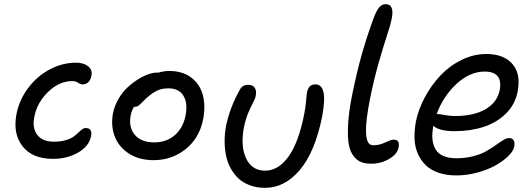

<svg xmlns="http://www.w3.org/2000/svg" viewBox="-20 -822 2567 928"><path d="M235.8 -54.2Q136.2 -54.2 88.6 -115.5Q41 -176.8 60.1 -272.9Q74.2 -341.8 117.7 -398.7Q161.1 -455.6 221.9 -487.3Q282.7 -519 347.2 -519Q384.3 -519 406 -501.7Q427.7 -484.4 421.9 -455.1Q418 -436 407 -425Q396 -414.1 379.9 -414.1Q369.1 -414.1 357.2 -422.1Q345.2 -430.2 330.1 -430.2Q266.6 -430.2 212.9 -378.2Q159.2 -326.2 146 -257.8Q134.8 -202.6 160.2 -169.9Q185.5 -137.2 240.2 -137.2Q271.5 -137.2 295.9 -144Q320.3 -150.9 333.7 -160.4Q347.2 -169.9 357.2 -179.7Q367.2 -189.5 376.2 -196.3Q385.3 -203.1 394 -203.1Q428.2 -203.1 419.9 -163.1Q410.2 -114.7 357.4 -84.5Q304.7 -54.2 235.8 -54.2Z M722.2 -47.9Q653.3 -47.9 604 -79.1Q554.7 -110.4 534.7 -162.4Q514.6 -214.4 526.4 -275.9Q533.7 -311.5 552.5 -343.8Q571.3 -376 595.2 -398.4Q619.1 -420.9 645.8 -437.7Q672.4 -454.6 696.3 -462.9Q720.2 -471.2 738.3 -471.2H746.6Q773.9 -479 797.4 -479Q861.8 -479 903.8 -447.5Q945.8 -416 960.2 -363Q974.6 -310.1 961.4 -243.2Q942.9 -153.3 876.5 -100.6Q810.1 -47.9 722.2 -47.9ZM612.3 -268.1Q600.1 -208 631.1 -170.9Q662.1 -133.8 725.6 -133.8Q783.7 -133.8 824 -168Q864.3 -202.1 876.5 -262.2Q888.7 -322.8 866.7 -358.9Q844.7 -395 794.4 -395Q764.6 -395 743.2 -385.7Q721.7 -376.5 697.3 -356Q684.6 -345.7 670.2 -330.6Q655.8 -315.4 647.7 -310.3Q639.6 -305.2 627.4 -305.2Q616.2 -286.6 612.3 -268.1Z M1261.2 85.9Q1221.2 85.9 1188 73.7Q1154.8 61.5 1132.3 40.3Q1109.9 19 1094.2 -9.8Q1078.6 -38.6 1072 -72.5Q1065.4 -106.4 1065.7 -143.1Q1065.9 -179.7 1073.2 -216.8Q1092.8 -306.6 1139.2 -388.2Q1151.4 -412.1 1180.2 -412.1Q1201.7 -412.1 1211.2 -397.9Q1220.7 -383.8 1216.3 -360.8Q1213.9 -345.7 1203.4 -326.4Q1192.9 -307.1 1180.2 -277.1Q1167.5 -247.1 1159.2 -207Q1141.6 -116.7 1169.4 -56.9Q1197.3 2.9 1261.2 2.9Q1325.7 2.9 1374.8 -65.7Q1423.8 -134.3 1450.2 -270Q1456.5 -300.8 1459.2 -332.5Q1461.9 -364.3 1463.9 -376Q1468.8 -395.5 1477.5 -404.8Q1486.3 -414.1 1504.9 -414.1Q1534.2 -414.1 1543.2 -377.9Q1552.2 -341.8 1537.1 -258.8Q1502.4 -86.9 1429.2 -0.5Q1356 85.9 1261.2 85.9Z M1775.9 -30.8Q1748.5 -30.8 1728.8 -37.4Q1709 -43.9 1691.2 -64.9Q1673.3 -85.9 1666.3 -121.6Q1659.2 -157.2 1662.4 -219.5Q1665.5 -281.7 1682.6 -366.2Q1706.5 -481.9 1730 -563.7Q1753.4 -645.5 1785.6 -733.9Q1799.8 -771.5 1813 -786.6Q1826.2 -801.8 1843.8 -801.8Q1888.2 -801.8 1872.6 -728Q1867.2 -701.2 1850.8 -651.9Q1834.5 -602.5 1811.5 -522.9Q1788.6 -443.4 1768.6 -346.2Q1758.3 -293.5 1753.4 -253.9Q1748.5 -214.4 1748.8 -189.2Q1749 -164.1 1753.7 -148.2Q1758.3 -132.3 1765.6 -126.2Q1772.9 -120.1 1783.7 -120.1Q1807.6 -120.1 1825.9 -127Q1844.2 -133.8 1857.7 -140.4Q1871.1 -147 1882.8 -147Q1913.6 -147 1906.7 -109.9Q1900.9 -77.6 1861.3 -54.2Q1821.8 -30.8 1775.9 -30.8Z M2185.5 25.9Q2137.2 25.9 2099.1 12.7Q2061 -0.5 2037.1 -24.2Q2013.2 -47.9 1999 -80.6Q1984.9 -113.3 1983.6 -152.1Q1982.4 -190.9 1990.2 -234.9Q2002.4 -294.4 2033.7 -352.5Q2064.9 -410.6 2108.9 -457.3Q2152.8 -503.9 2211.2 -532.5Q2269.5 -561 2330.6 -561Q2415.5 -561 2457.3 -512.2Q2499 -463.4 2481.4 -377Q2469.2 -316.4 2425.5 -273.2Q2381.8 -230 2318.4 -209Q2254.9 -188 2177.2 -188Q2102.1 -188 2074.7 -213.9Q2060.1 -142.1 2085.7 -99.6Q2111.3 -57.1 2186.5 -57.1Q2230 -57.1 2267.8 -67.1Q2305.7 -77.1 2330.8 -91.6Q2356 -106 2376 -120.4Q2396 -134.8 2412.4 -144.8Q2428.7 -154.8 2440.4 -154.8Q2456.1 -154.8 2462.6 -143.8Q2469.2 -132.8 2465.3 -112.8Q2460.9 -90.8 2435.5 -66.4Q2410.2 -42 2373 -21.5Q2335.9 -1 2285.6 12.5Q2235.4 25.9 2185.5 25.9ZM2095.7 -271Q2102.5 -271 2128.9 -266.1Q2155.3 -261.2 2178.7 -261.2Q2270.5 -261.2 2326.9 -294.2Q2383.3 -327.1 2395.5 -387.2Q2411.1 -476.1 2322.3 -476.1Q2251 -476.1 2186.5 -416.5Q2122.1 -356.9 2090.3 -270Z"/></svg>

Font: Shantell Sans Irregular Bouncy
Style: Italic
Weight: 400
Italic angle: -11.31°
Designer: Stephen Nixon, Anya Danilova, Shantell Martin
Foundry: Arrow Type
Version: Version 1.006;[9816181b4]